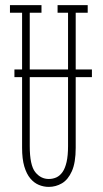

<svg xmlns="http://www.w3.org/2000/svg" viewBox="-20 -720 402 752"><path d="M36.5 -418V-448H340V-418ZM171 12Q151 12 132.2 4.2Q113.5 -3.5 98.8 -21Q84 -38.5 75.2 -68Q66.5 -97.5 66.5 -141V-670H19V-700H142.5V-670H96.5V-148Q96.5 -73 118 -46Q139.5 -19 171 -19Q187 -19 200.8 -25.2Q214.5 -31.5 224.8 -46Q235 -60.5 240.8 -85.5Q246.5 -110.5 246.5 -148V-670H205.5V-700H323.5V-670H276.5V-141Q276.5 -83 261.5 -49.5Q246.5 -16 222.5 -2Q198.5 12 171 12Z"/></svg>

Font: Imbue Thin
Style: Regular
Weight: 100
Designer: Tyler Finck
Foundry: Etcetera Type Company
Version: Version 1.102